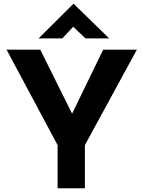

<svg xmlns="http://www.w3.org/2000/svg" viewBox="-20 -1000 762 1020"><path d="M707 -736 431 -229V0H286V-229L15 -736H194L363 -396L528 -736ZM434 -796 369 -858 311 -796H185L370 -980H371L560 -796Z"/></svg>

Font: Josefin Sans
Style: Bold
Weight: 700
Designer: Santiago Orozco
Foundry: Typemade
Version: Version 2.000